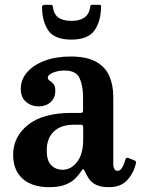

<svg xmlns="http://www.w3.org/2000/svg" viewBox="-20 -765 583 795"><path d="M34.5 -124Q34.5 -199 96.2 -248.2Q158 -297.5 276.5 -297.5H311Q319.5 -297.5 321.8 -299.5Q324 -301.5 324 -310.5V-362Q324 -408.5 309.8 -440.8Q295.5 -473 247.5 -473Q221 -473 199.5 -464.2Q178 -455.5 178 -443.5Q178 -435.5 185.8 -430.8Q193.5 -426 201.2 -417.5Q209 -409 209 -388.5Q209 -359.5 189.5 -342Q170 -324.5 140 -324.5Q110 -324.5 88 -343Q66 -361.5 66 -397Q66 -435.5 92.2 -465.8Q118.5 -496 165 -513.5Q211.5 -531 272.5 -531Q339.5 -531 378.2 -509Q417 -487 433 -449.5Q449 -412 449 -364.5V-87.5Q449 -57.5 467.5 -57.5Q486 -57.5 499.5 -105Q502 -114 511.5 -111L538.5 -100Q545 -97.5 542.5 -88Q533.5 -48.5 506.8 -19.2Q480 10 431.5 10H431Q396.5 10 377 -0.2Q357.5 -10.5 347.8 -25.5Q338 -40.5 332 -54Q328.5 -63.5 325 -64.2Q321.5 -65 315.5 -55Q307.5 -42.5 293 -27.2Q278.5 -12 252.2 -1Q226 10 182.5 10Q113.5 10 74 -24.8Q34.5 -59.5 34.5 -124ZM173.5 -142Q173.5 -99 192.5 -80.5Q211.5 -62 238 -62Q274.5 -62 299.5 -94.8Q324.5 -127.5 324.5 -188V-237.5Q324.5 -248.5 315 -248.5H285.5Q231.5 -248.5 202.5 -220.2Q173.5 -192 173.5 -142ZM275.5 -601Q207.5 -601 181.2 -637.2Q155 -673.5 154 -735.5Q154 -745 165.5 -745H190Q198 -745 199 -737Q204.5 -678.5 275.5 -678.5Q343 -678.5 352.5 -730.5Q354 -737.5 354.5 -741.2Q355 -745 364 -745H388.5Q396.5 -745 397.8 -742.8Q399 -740.5 398.5 -733Q396.5 -672.5 369.5 -636.8Q342.5 -601 275.5 -601Z"/></svg>

Font: Besley* Narrow Semi
Style: Regular
Weight: 600
Width: 4
Designer: Owen Earl
Foundry: indestructible type*
Version: Version 3.000; ttfautohint (v1.8.3)